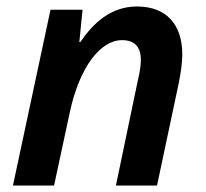

<svg xmlns="http://www.w3.org/2000/svg" viewBox="-20 -573 635 593"><path d="M20 0H147L196 -228C226 -366 290 -449 357 -449C395 -449 415 -429 415 -388C415 -370 412 -351 406 -326L338 0H465L532 -316C538 -346 543 -378 543 -405C543 -497 494 -553 403 -553C323 -553 268 -502 228 -443H225L235 -543H136Z"/></svg>

Font: Noto Sans SemiBold
Style: Italic
Weight: 600
Italic angle: -12°
Designer: Monotype Design Team
Foundry: Monotype Imaging Inc.
Version: Version 2.013